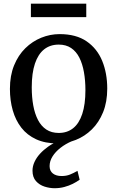

<svg xmlns="http://www.w3.org/2000/svg" viewBox="-20 -748 620 1016"><path d="M32.5 -277.5Q32.5 -348 54.5 -402Q76.5 -456 114 -492.8Q151.5 -529.5 198.5 -548.5Q245.5 -567.5 295.5 -567.5Q383 -567.5 438.5 -529.2Q494 -491 520.8 -425.8Q547.5 -360.5 547.5 -279Q547.5 -208.5 525.5 -154.2Q503.5 -100 466 -63.2Q428.5 -26.5 381.5 -7.8Q334.5 11 284 11Q219 11 171.2 -11Q123.5 -33 93 -72.2Q62.5 -111.5 47.5 -164Q32.5 -216.5 32.5 -277.5ZM291 -44.5Q335.5 -44.5 367 -69.5Q398.5 -94.5 415.2 -145Q432 -195.5 432 -271Q432 -322 424.2 -366Q416.5 -410 400 -442.8Q383.5 -475.5 356.5 -493.8Q329.5 -512 291 -512Q245.5 -512 213.8 -487Q182 -462 165 -411.8Q148 -361.5 148 -285.5Q148 -234 156 -190Q164 -146 181 -113.2Q198 -80.5 225.2 -62.5Q252.5 -44.5 291 -44.5ZM268.5 248Q243 248 216 239.5Q189 231 170.5 210.5Q152 190 152 155Q152 132 162.5 109Q173 86 191.8 65.5Q210.5 45 235 27.8Q259.5 10.5 287.5 -1L318.5 -5L360.5 -1Q326.5 13.5 299.8 34.5Q273 55.5 257.8 80Q242.5 104.5 242.5 131Q242.5 156.5 259.8 170Q277 183.5 306 183.5Q330.5 183.5 350 175.8Q369.5 168 390 156L401.5 203Q385.5 214.5 365 224.8Q344.5 235 320.2 241.5Q296 248 268.5 248ZM436.5 -728.5V-657.5H143.5V-728.5Z"/></svg>

Font: Merriweather 24pt
Style: Regular
Weight: 400
Designer: Eben Sorkin
Foundry: Eben Sorkin
Version: Version 2.100